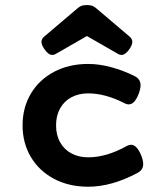

<svg xmlns="http://www.w3.org/2000/svg" viewBox="-20 -708 640 739"><path d="M349.1 -677.2 478.5 -567.4Q489.3 -558.1 489.3 -546.9Q489.3 -534.7 477.1 -517.6Q462.4 -496.6 447.8 -496.6Q439.9 -496.6 431.6 -502L314.5 -569.3L197.3 -502Q189 -496.6 181.2 -496.6Q166.5 -496.6 151.9 -517.6Q139.6 -534.7 139.6 -546.9Q139.6 -558.1 150.4 -567.4L279.8 -677.2Q286.6 -683.1 294.2 -685.8Q301.8 -688.5 314.5 -688.5Q327.1 -688.5 334.7 -685.8Q342.3 -683.1 349.1 -677.2ZM499 -414.6Q521 -403.3 521 -379.9Q521 -365.7 513.2 -345.7Q498 -306.2 475.1 -306.2Q467.8 -306.2 459.5 -310.5Q385.7 -348.6 319.3 -348.6Q283.2 -348.6 255.1 -333.7Q227.1 -318.8 211.4 -291Q195.8 -263.2 195.8 -225.6Q195.8 -188 211.4 -160.2Q227.1 -132.3 255.1 -117.4Q283.2 -102.5 319.3 -102.5Q390.1 -102.5 467.8 -146Q476.6 -150.9 483.9 -150.9Q505.9 -150.9 522.5 -112.3Q531.2 -91.3 531.2 -76.7Q531.2 -54.7 510.3 -43Q410.2 10.7 319.3 10.7Q245.1 10.7 187.7 -19.8Q130.4 -50.3 98.6 -104Q66.9 -157.7 66.9 -225.6Q66.9 -293.5 98.6 -347.2Q130.4 -400.9 187.7 -431.4Q245.1 -461.9 319.3 -461.9Q361.8 -461.9 408.7 -449.2Q455.6 -436.5 499 -414.6Z"/></svg>

Font: Courier Prime Sans
Style: Bold
Weight: 700
Designer: Alan Dague-Greene
Foundry: Quote-Unquote Apps
Version: Version 3.020